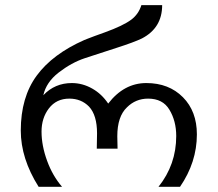

<svg xmlns="http://www.w3.org/2000/svg" viewBox="-20 -740 839 740"><path d="M738.8 -222.2Q738.8 -114.7 673.8 -20H590.8Q659.2 -105.5 659.2 -215.8Q659.2 -273.9 632.8 -317.4Q607.4 -359.9 550.8 -359.9Q502.9 -359.9 469.2 -326.2Q432.1 -291 432.1 -214.8Q432.1 -201.7 432.6 -190.9Q433.1 -180.2 433.1 -167H353Q353 -182.1 353.5 -195.3Q354 -208.5 354 -226.1Q354 -295.9 323.2 -329.1Q293 -359.9 247.1 -359.9Q197.3 -359.9 168.5 -322.3Q140.1 -285.2 140.1 -232.9Q140.1 -178.7 161.6 -120.1Q182.6 -62.5 219.2 -20H128.9Q60.1 -128.9 60.1 -236.8Q60.1 -365.2 121.6 -448.7Q182.6 -531.7 305.2 -585.9Q306.2 -586.4 316.4 -590.3Q326.7 -594.2 344.7 -601.1Q362.8 -607.9 383.8 -615.2Q454.1 -640.6 485.8 -664.1Q514.2 -685.5 524.9 -720.2H605Q605 -632.3 526.9 -591.8Q496.6 -577.1 428.2 -555.2Q359.4 -533.2 306.6 -515.6Q255.4 -498.5 206.1 -460.4Q158.2 -423.3 147 -373Q191.4 -419.9 256.8 -419.9Q298.3 -419.9 335.9 -398.4Q372.1 -377.9 397 -340.8Q458 -419.9 543.9 -419.9Q630.9 -419.9 685.1 -365.2Q738.8 -311 738.8 -222.2Z"/></svg>

Font: Miedinger*
Style: Book
Weight: 400
Version: Version 001.000